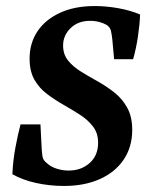

<svg xmlns="http://www.w3.org/2000/svg" viewBox="-20 -604 501 636"><path d="M192 12Q144 12 99 2Q54 -8 21 -27Q23 -72 31 -115Q39 -158 48 -192H114L118 -113Q119 -96 121 -84.5Q123 -73 136 -63Q149 -51 168.5 -45Q188 -39 207 -39Q249 -39 277 -64Q305 -89 305 -131Q305 -163 288 -185Q271 -207 245.5 -223.5Q220 -240 191 -256.5Q162 -273 136 -292.5Q110 -312 94 -340Q78 -368 78 -410Q78 -461 104 -500Q130 -539 178.5 -561.5Q227 -584 294 -584Q331 -584 371 -577Q411 -570 444 -556Q443 -524 437 -483.5Q431 -443 421 -408H358L352 -474Q350 -491 347.5 -502Q345 -513 334 -521Q324 -527 309.5 -531Q295 -535 278 -535Q239 -535 214 -511Q189 -487 189 -453Q189 -424 205.5 -403.5Q222 -383 248 -367Q274 -351 303.5 -334.5Q333 -318 359 -297.5Q385 -277 401.5 -247Q418 -217 418 -174Q418 -117 389.5 -75Q361 -33 310 -10.5Q259 12 192 12Z"/></svg>

Font: Rasa SemiBold
Style: Italic
Weight: 600
Italic angle: -7.10001°
Designer: Anna Giedrys (Yrsa+Rasa design), David Brezina (Yrsa art-direction, Rasa art-direction, design)
Foundry: Rosetta Type Foundry
Version: Version 2.004